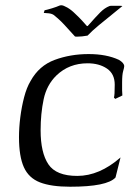

<svg xmlns="http://www.w3.org/2000/svg" viewBox="-20 -694 523 728"><path d="M213 -674Q220 -674 235 -665.5Q250 -657 265 -642Q282 -626 291 -616Q300 -606 308 -597Q311 -593 314 -597Q344 -631 360.5 -647.5Q377 -664 395 -671Q397 -672 402.5 -672Q408 -672 415 -672Q424 -672 433.5 -672Q443 -672 444 -671Q431 -660 406 -640Q381 -620 355 -598.5Q329 -577 312 -559Q302 -557 291 -556Q280 -555 272 -555Q264 -555 264 -556L224 -600Q211 -614 199.5 -624Q188 -634 184 -637Q177 -642 165 -643.5Q153 -645 146 -645L149 -655Q159 -657 177 -662.5Q195 -668 206 -673Q208 -674 213 -674ZM246 14Q174 14 131.5 -2.5Q89 -19 70.5 -60Q52 -101 52 -174Q52 -210 57 -249.5Q62 -289 71.5 -325.5Q81 -362 96 -387Q128 -445 187.5 -467Q247 -489 316 -489Q384 -489 431 -467Q451 -455 451 -443Q451 -438 447 -424.5Q443 -411 443 -381Q443 -362 443 -351.5Q443 -341 444 -332L417 -319L412 -324Q415 -332 415 -373Q415 -414 385.5 -434Q356 -454 312 -454Q242 -454 194 -408Q157 -372 145.5 -317.5Q134 -263 134 -200Q134 -115 163.5 -71Q193 -27 273 -27Q357 -27 437 -97L418 -21Q386 14 246 14Z"/></svg>

Font: Luxurious Roman
Style: Regular
Weight: 400
Designer: Robert E. Leuschke
Foundry: Robert E. Leuschke
Version: Version 1.010; ttfautohint (v1.8.3)